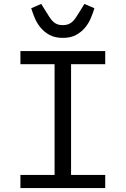

<svg xmlns="http://www.w3.org/2000/svg" viewBox="-20 -958 640 978"><path d="M84 0V-67H258V-631H84V-698H516V-631H342V-67H516V0ZM300 -765Q260 -765 232.5 -780Q205 -795 186.5 -817.5Q168 -840 157 -866.5Q146 -893 139 -916L190 -938L211 -904Q223 -885 232 -871Q241 -857 250.5 -848Q260 -839 271.5 -834.5Q283 -830 300 -830Q316 -830 328 -834.5Q340 -839 349.5 -848Q359 -857 368 -871Q377 -885 389 -904L410 -938L461 -916Q454 -893 443 -866.5Q432 -840 413.5 -817.5Q395 -795 367.5 -780Q340 -765 300 -765Z"/></svg>

Font: IBM Plex Mono
Style: Regular
Weight: 400
Monospace: yes
Designer: Mike Abbink, Paul van der Laan, Pieter van Rosmalen
Foundry: Bold Monday
Version: Version 2.3